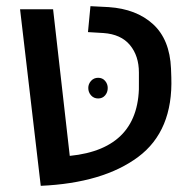

<svg xmlns="http://www.w3.org/2000/svg" viewBox="-20 -592 610 622"><path d="M45 0ZM45 -562H152L206 -87Q437 -110 430 -329V-357Q430 -411 401 -446Q372 -481 315 -485L265 -488L273 -572L332 -569Q422 -563 476 -513.5Q530 -464 534 -370L535 -342Q541 -168 427.5 -83.5Q314 1 112 10ZM329 -307Q329 -293 320.5 -283Q312 -273 298 -273Q284 -273 275 -283Q266 -293 266 -307Q266 -320 275 -330Q284 -340 298 -340Q312 -340 320.5 -330Q329 -320 329 -307Z"/></svg>

Font: Assistant SemiBold
Style: Regular
Weight: 600
Designer: Hebrew By Ben Nathan, Latin by Paul Hunt
Version: Version 2.001; ttfautohint (v1.6)